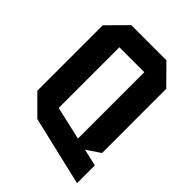

<svg xmlns="http://www.w3.org/2000/svg" viewBox="-226 -811 1013 1013"><g transform="rotate(45 280.0 -305.0)"><path d="M42 -106V-594L148 -701H410L516 -594V-115L372 -17V-574H186V-121L535 -42V91L148 0Z"/></g></svg>

Font: Tektur SemiCondensed SemiBold
Style: Regular
Weight: 600
Width: 4
Designer: Adam Jagosz
Foundry: Adam Jagosz
Version: Version 1.005;gftools[0.9.30]